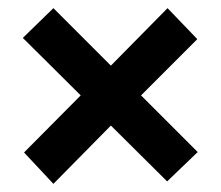

<svg xmlns="http://www.w3.org/2000/svg" viewBox="-20 -514 541 471"><path d="M111 -63 39 -140 178 -280 36 -421 111 -494 252 -353 391 -494 464 -418 326 -280 465 -141 390 -69 252 -206Z"/></svg>

Font: Lexend Deca Medium
Style: Regular
Weight: 500
Designer: Bonnie Shaver-Troup, Thomas Jockin
Foundry: Lexend
Version: Version 1.008; ttfautohint (v1.8.4.7-5d5b)